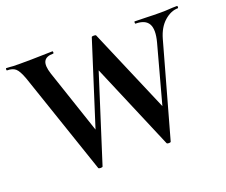

<svg xmlns="http://www.w3.org/2000/svg" viewBox="-106 -791 1124 956"><g transform="rotate(-20 456.0 -312.5)"><path d="M425 -477 470 -572 288 -1Q287 3 277 3Q267 3 265 -1L81 -542Q65 -586 49.5 -599.5Q34 -613 5 -613Q2 -613 2 -619Q2 -625 5 -625Q17 -625 23.5 -624Q30 -623 41.5 -622.5Q53 -622 78 -622Q145 -622 187 -623.5Q229 -625 249 -625Q252 -625 252 -619Q252 -613 249 -613Q211 -613 200 -591.5Q189 -570 204 -524L326 -161L276 -54L458 -625Q460 -628 469.5 -628Q479 -628 481 -625L681 -157L636 -54L754 -488Q771 -552 754 -582.5Q737 -613 685 -613Q683 -613 683 -619Q683 -625 685 -625Q711 -625 747.5 -623.5Q784 -622 821 -622Q849 -622 867 -623.5Q885 -625 910 -625Q912 -625 912 -619Q912 -613 910 -613Q873 -613 838 -582.5Q803 -552 787 -495L649 -1Q648 3 638.5 3Q629 3 627 -1Z"/></g></svg>

Font: Cormorant Infant Light
Style: Bold
Weight: 700
Version: Version 4.001